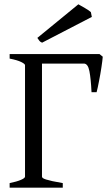

<svg xmlns="http://www.w3.org/2000/svg" viewBox="-20 -864 515 884"><path d="M24.4 0V-21Q57.6 -27.8 76.4 -35.9Q95.2 -43.9 95.2 -50.8V-564Q95.2 -569.8 77.4 -578.6Q59.6 -587.4 24.4 -594.2V-615.2H438L453.1 -603Q452.6 -594.7 450.9 -582Q449.2 -569.3 447 -554.2Q444.8 -539.1 441.9 -522.7Q439 -506.3 436 -491Q433.1 -475.6 430.2 -462.2Q427.2 -448.7 424.8 -439.5H401.4Q398.4 -502 391.6 -536.6Q384.8 -571.3 366.2 -571.3H173.3V-50.8Q173.3 -47.4 177.2 -44.2Q181.2 -41 191.9 -37.6Q202.6 -34.2 221.2 -30Q239.7 -25.9 269 -21V0ZM173.8 -667.5Q165.5 -670.9 161.9 -675.5Q158.2 -680.2 151.9 -689.5L340.8 -844.2Q345.7 -841.3 354 -836.7Q362.3 -832 371.1 -826.9Q379.9 -821.8 387.2 -816.9Q394.5 -812 398.4 -808.1L402.8 -786.1Z"/></svg>

Font: Gentium Plus
Style: Regular
Weight: 400
Designer: J. Victor Gaultney, Annie Olsen, Iska Routamaa
Foundry: SIL International
Version: Version 1.510